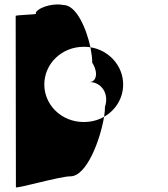

<svg xmlns="http://www.w3.org/2000/svg" viewBox="-20 -646 738 845"><path d="M49 -576 50 178C50 186 244 130 290 130C362 130 422 -33 438 -132C412 -117 381 -109 348 -109C251 -109 175 -184 175 -274C175 -366 252 -440 348 -440C358 -440 368 -440 378 -438C360 -521 316 -624 259 -624C224 -632 159 -620 138 -592V-585C138 -582 49 -580 49 -576ZM374 -285C424 -285 462 -236 442 -176C442 -164 441 -149 438 -132C489 -161 522 -214 522 -274C522 -356 460 -425 378 -438C383 -412 386 -388 386 -370C414 -326 404 -285 374 -285Z"/></svg>

Font: Ampere
Style: Regular
Weight: 400
Version: Version 1